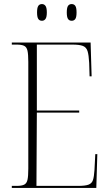

<svg xmlns="http://www.w3.org/2000/svg" viewBox="-20 -923 539 943"><path d="M38 0V-10H62Q86 -10 98.5 -16Q111 -22 115 -40Q119 -58 119 -95V-619Q119 -656 115 -674Q111 -692 98.5 -698Q86 -704 62 -704H38V-714H425L430 -548H420L418 -614Q416 -653 410 -672Q404 -691 387 -697.5Q370 -704 336 -704H161V-380H369V-370H161L159 -10H364Q398 -10 414.5 -16Q431 -22 436.5 -38.5Q442 -55 444 -88L448 -166H458L453 0ZM332 -821Q320 -821 314 -830Q308 -839 308 -862Q308 -885 314 -894Q320 -903 332 -903Q344 -903 350 -894Q356 -885 356 -862Q356 -839 350 -830Q344 -821 332 -821ZM186 -821Q174 -821 168 -830Q162 -839 162 -862Q162 -885 168 -894Q174 -903 186 -903Q197 -903 203.5 -894Q210 -885 210 -862Q210 -839 203.5 -830Q197 -821 186 -821Z"/></svg>

Font: Noto Serif Display Condensed ExtraLight
Style: Regular
Weight: 200
Width: 3
Designer: Monotype Design Team
Foundry: Monotype Imaging Inc.
Version: Version 2.009